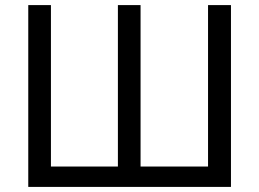

<svg xmlns="http://www.w3.org/2000/svg" viewBox="-20 -734 1019 754"><path d="M91 0V-714H180V-80H443V-714H532V-80H797V-714H887V0Z"/></svg>

Font: Noto Sans Display
Style: Regular
Weight: 400
Designer: Monotype Design team
Foundry: Monotype Imaging Inc.
Version: Version 1.000